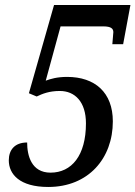

<svg xmlns="http://www.w3.org/2000/svg" viewBox="-20 -734 539 764"><path d="M172 10C332 10 429 -104 429 -251C429 -366 358 -428 247 -428C207 -428 181 -420 162 -413L221 -629H391C422 -629 431 -620 431 -606C431 -599 428 -576 427 -558H470L499 -714H195L95 -363L126 -350C149 -361 176 -372 218 -372C278 -372 322 -329 322 -243C322 -115 265 -47 181 -47C105 -47 88 -115 88 -167C38 -167 15 -137 15 -96C15 -41 58 10 172 10Z"/></svg>

Font: Noto Serif Condensed Medium
Style: Italic
Weight: 500
Width: 3
Italic angle: -12°
Designer: Monotype Design Team
Foundry: Monotype Imaging Inc.
Version: Version 2.013